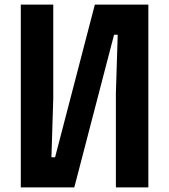

<svg xmlns="http://www.w3.org/2000/svg" viewBox="-20 -820 740 840"><path d="M629 0H487V-412L495 -668H479L305 0H71V-800H213V-388L205 -132H221L395 -800H629Z"/></svg>

Font: Martian Mono SemiBold
Style: Regular
Weight: 600
Monospace: yes
Designer: Roman Shamin
Foundry: Evil Martians
Version: Version 1.000; ttfautohint (v1.8.4.7-5d5b)